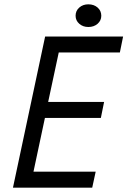

<svg xmlns="http://www.w3.org/2000/svg" viewBox="-20 -869 590 889"><path d="M189 -700H550L535 -626H252L203 -397H462L447 -323H188L135 -74H423L407 0H119H40ZM330 -796Q330 -819 347 -834Q364 -849 389 -849Q415 -849 432 -834Q449 -819 449 -796Q449 -774 432 -759Q415 -744 389 -744Q364 -744 347 -759Q330 -774 330 -796Z"/></svg>

Font: PT Sans
Style: Italic
Weight: 400
Italic angle: -12°
Designer: A.Korolkova, O.Umpeleva, V.Yefimov
Foundry: ParaType Ltd
Version: Version 2.003W OFL